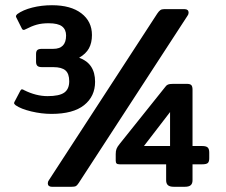

<svg xmlns="http://www.w3.org/2000/svg" viewBox="-20 -715 866 735"><path d="M40 -312Q34 -317 34 -320Q34 -324 37 -328L58 -368Q61 -373 64 -373Q68 -373 72 -370Q118 -347 162 -347Q207 -347 226 -360.5Q245 -374 245 -404Q245 -433 230.5 -445.5Q216 -458 184 -458H141Q128 -458 123 -463Q118 -468 118 -479V-508Q118 -519 123 -523.5Q128 -528 141 -528H184Q233 -528 233 -579Q233 -602 217.5 -614Q202 -626 166 -626Q140 -626 120.5 -620.5Q101 -615 78 -603Q68 -597 64 -605L44 -645Q41 -650 41 -653Q41 -656 46 -661Q68 -677 103.5 -686Q139 -695 179 -695Q251 -695 291.5 -664Q332 -633 332 -581Q332 -551 320.5 -530Q309 -509 283 -494Q344 -472 344 -402Q344 -346 302 -312.5Q260 -279 177 -279Q139 -279 99.5 -288.5Q60 -298 40 -312ZM163 -13Q163 -20 167 -25L582 -663Q588 -672 593.5 -676Q599 -680 608 -680H687Q694 -680 698 -676.5Q702 -673 702 -667Q702 -660 698 -655L281 -14Q275 -5 270.5 -2.5Q266 0 254 0H178Q171 0 167 -3.5Q163 -7 163 -13ZM616 -25V-86H438Q430 -86 426.5 -89Q423 -92 423 -100V-125Q423 -137 426 -145Q429 -153 438 -164L610 -379Q616 -388 622.5 -391Q629 -394 643 -394H695Q708 -394 712.5 -389Q717 -384 717 -372V-156H754Q769 -156 775 -150.5Q781 -145 781 -131V-109Q781 -96 775.5 -91Q770 -86 754 -86H717V-25Q717 -12 710 -6Q703 0 688 0H645Q630 0 623 -6Q616 -12 616 -25ZM631 -156V-286L531 -156Z"/></svg>

Font: Mitr
Style: Regular
Weight: 400
Designer: Thanarat Vachiruckul
Foundry: Cadson Demak
Version: Version 1.003